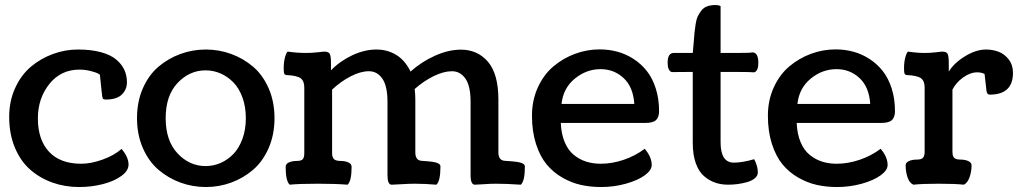

<svg xmlns="http://www.w3.org/2000/svg" viewBox="-20 -732 4076 765"><path d="M485.8 -404.3Q485.8 -375.5 465.6 -355.5Q445.3 -335.4 401.9 -335.4Q391.6 -335.4 389.4 -340.1Q387.2 -344.7 385.3 -364.7L377.9 -434.6Q374.5 -437 368.4 -440.2Q362.3 -443.4 341.1 -449Q319.8 -454.6 296.4 -454.6Q222.2 -454.6 176.5 -397.2Q130.9 -339.8 130.9 -260.7Q130.9 -175.3 175.3 -127.4Q219.7 -79.6 303.7 -79.6Q342.8 -79.6 388.9 -96.2Q435.1 -112.8 464.4 -138.7Q492.2 -106 492.2 -76.2Q492.2 -51.8 463.4 -30.8Q434.6 -9.8 389.4 1.7Q344.2 13.2 295.4 13.2Q238.8 13.2 188.7 -4.6Q138.7 -22.5 100.1 -56.4Q61.5 -90.3 39.1 -144.3Q16.6 -198.2 16.6 -266.1Q16.6 -329.1 40.3 -381.1Q64 -433.1 103 -466.1Q142.1 -499 190.7 -516.8Q239.3 -534.7 290.5 -534.7Q342.8 -534.7 381.6 -524.2Q420.4 -513.7 442.6 -495.1Q464.8 -476.6 475.3 -453.9Q485.8 -431.2 485.8 -404.3Z M800.3 -534.7Q852.5 -534.7 900.9 -517.1Q949.2 -499.5 988 -466.6Q1026.9 -433.6 1050.3 -380.4Q1073.7 -327.1 1073.7 -261.2Q1073.7 -195.3 1050.3 -141.8Q1026.9 -88.4 988 -55.2Q949.2 -22 900.9 -4.4Q852.5 13.2 800.3 13.2Q747.6 13.2 699.2 -4.4Q650.9 -22 611.8 -55.2Q572.8 -88.4 549.3 -141.8Q525.9 -195.3 525.9 -261.2Q525.9 -327.1 549.3 -380.4Q572.8 -433.6 611.8 -466.6Q650.9 -499.5 699.2 -517.1Q747.6 -534.7 800.3 -534.7ZM799.3 -70.3Q830.1 -70.3 858.4 -82.5Q886.7 -94.7 909.4 -117.9Q932.1 -141.1 945.8 -178.2Q959.5 -215.3 959.5 -261.2Q959.5 -307.1 945.8 -344.2Q932.1 -381.3 909.4 -404.3Q886.7 -427.2 858.4 -439.5Q830.1 -451.7 799.3 -451.7Q734.9 -451.7 687.5 -401.4Q640.1 -351.1 640.1 -261.2Q640.1 -171.4 687.5 -120.8Q734.9 -70.3 799.3 -70.3Z M1298.8 -478.5V-451.7Q1334 -488.3 1383.1 -511.5Q1432.1 -534.7 1480 -534.7Q1523.4 -534.7 1558.8 -513.2Q1594.2 -491.7 1615.7 -446.8Q1659.2 -485.8 1713.1 -510Q1767.1 -534.2 1816.4 -534.2Q1882.8 -534.2 1924.3 -485.8Q1965.8 -437.5 1965.8 -334.5V-125Q1965.8 -93.3 1990.7 -91.3Q1995.6 -90.8 2004.2 -90.3Q2012.7 -89.8 2017.6 -89.4Q2022.5 -88.9 2029.8 -88.1Q2037.1 -87.4 2041.5 -86.7Q2045.9 -85.9 2051.3 -84.7Q2056.6 -83.5 2059.8 -82Q2063 -80.6 2065.9 -78.6Q2068.8 -76.7 2070.1 -74Q2071.3 -71.3 2071.3 -67.9Q2071.3 -10.7 2055.2 3.9Q1998 0 1956.5 0Q1932.6 0 1907.2 2Q1881.8 3.9 1872.1 3.9Q1855 3.9 1855 -33.7V-325.7Q1855 -389.2 1834.5 -418.7Q1814 -448.2 1780.8 -448.2Q1747.6 -448.2 1707.5 -428.5Q1667.5 -408.7 1632.3 -377.4Q1634.8 -355.5 1634.8 -334.5V-125Q1634.8 -93.3 1659.2 -91.3Q1664.1 -90.8 1672.1 -90.3Q1680.2 -89.8 1684.8 -89.4Q1689.5 -88.9 1696.3 -88.1Q1703.1 -87.4 1707 -86.7Q1710.9 -85.9 1716.1 -84.7Q1721.2 -83.5 1724.1 -82Q1727.1 -80.6 1729.7 -78.6Q1732.4 -76.7 1733.6 -74Q1734.9 -71.3 1734.9 -67.9Q1734.9 -10.7 1718.8 3.9Q1671.9 0 1632.8 0Q1608.4 0 1579.1 2Q1549.8 3.9 1540.5 3.9Q1523.9 3.9 1523.9 -33.7V-325.7Q1523.9 -389.2 1503.4 -418.7Q1482.9 -448.2 1449.7 -448.2Q1416.5 -448.2 1377 -427.7Q1337.4 -407.2 1303.2 -375V-122.6Q1303.2 -115.7 1304.2 -111.1Q1305.2 -106.4 1308.1 -101.3Q1311 -96.2 1318.1 -93.5Q1325.2 -90.8 1335.9 -90.8Q1354.5 -90.8 1367.7 -85Q1380.9 -79.1 1380.9 -67.4Q1380.9 -10.3 1364.7 3.9Q1316.9 0 1246.6 0Q1170.9 0 1134.3 3.9Q1118.2 -10.7 1118.2 -67.4Q1118.2 -79.1 1131.3 -85Q1144.5 -90.8 1163.1 -90.8Q1180.2 -90.8 1186.3 -97.7Q1192.4 -104.5 1192.4 -121.6V-383.8Q1192.4 -409.7 1177.5 -420.4Q1162.6 -431.2 1120.1 -433.1Q1113.8 -434.6 1112.1 -439.5Q1110.4 -444.3 1110.4 -460.4Q1110.4 -485.4 1115.7 -504.4Q1121.1 -523.4 1126.5 -526.4Q1164.1 -521 1199.2 -521Q1221.2 -521 1245.6 -523.7Q1270 -526.4 1271.5 -526.4Q1288.6 -526.4 1293.7 -517.8Q1298.8 -509.3 1298.8 -478.5Z M2606 -288.6Q2606 -266.1 2594.5 -254.2Q2583 -242.2 2551.3 -242.2H2214.4Q2216.3 -197.8 2230 -165.5Q2243.7 -133.3 2266.1 -115Q2288.6 -96.7 2315.4 -88.1Q2342.3 -79.6 2374 -79.6Q2418.5 -79.6 2464.8 -95.2Q2511.2 -110.8 2548.8 -139.2Q2576.7 -106.4 2576.7 -74.7Q2576.7 -53.7 2548.8 -33.4Q2521 -13.2 2473.6 0Q2426.3 13.2 2375 13.2Q2333 13.2 2295.2 4.9Q2257.3 -3.4 2220.9 -24.2Q2184.6 -44.9 2158.2 -76.7Q2131.8 -108.4 2115.7 -158.2Q2099.6 -208 2099.6 -271Q2099.6 -332.5 2123 -383.8Q2146.5 -435.1 2185.1 -467.5Q2223.6 -500 2271.2 -517.6Q2318.8 -535.2 2369.1 -535.2Q2406.2 -535.2 2440.4 -525.9Q2474.6 -516.6 2504.9 -496.8Q2535.2 -477.1 2557.6 -448.5Q2580.1 -419.9 2593 -378.9Q2606 -337.9 2606 -288.6ZM2507.3 -317.9Q2502.9 -385.7 2464.6 -421.1Q2426.3 -456.5 2373 -456.5Q2316.4 -456.5 2270.3 -418.7Q2224.1 -380.9 2217.3 -317.9Z M2984.9 -97.7Q2999.5 -69.8 2999.5 -45.4Q2999.5 -31.7 2987.5 -21.7Q2975.6 -11.7 2956.5 -6.3Q2937.5 -1 2918.5 1.5Q2899.4 3.9 2881.3 3.9Q2854 3.9 2830.6 -3.9Q2807.1 -11.7 2785.9 -29.5Q2764.6 -47.4 2752.4 -81.3Q2740.2 -115.2 2740.2 -162.1V-445.3H2719.2Q2661.6 -445.3 2656.2 -444.8Q2640.1 -450.7 2640.1 -482.4Q2640.1 -521 2664.6 -521H2740.2Q2742.2 -536.6 2743.9 -561.8Q2745.6 -586.9 2747.1 -601.6Q2748.5 -616.2 2751.7 -636.2Q2754.9 -656.2 2760.5 -667.7Q2766.1 -679.2 2774.9 -690.4Q2783.7 -701.7 2797.6 -706.8Q2811.5 -711.9 2830.6 -711.9Q2843.8 -711.9 2851.1 -707.5V-521H2916Q2974.1 -521 2977.1 -523.4Q3001.5 -523.4 3001.5 -481.4Q3001.5 -449.7 2985.4 -443.8Q2969.2 -445.3 2922.4 -445.3H2851.1V-165Q2851.1 -84 2903.8 -84Q2938 -84 2984.9 -97.7Z M3545.9 -288.6Q3545.9 -266.1 3534.4 -254.2Q3522.9 -242.2 3491.2 -242.2H3154.3Q3156.2 -197.8 3169.9 -165.5Q3183.6 -133.3 3206.1 -115Q3228.5 -96.7 3255.4 -88.1Q3282.2 -79.6 3314 -79.6Q3358.4 -79.6 3404.8 -95.2Q3451.2 -110.8 3488.8 -139.2Q3516.6 -106.4 3516.6 -74.7Q3516.6 -53.7 3488.8 -33.4Q3460.9 -13.2 3413.6 0Q3366.2 13.2 3314.9 13.2Q3272.9 13.2 3235.1 4.9Q3197.3 -3.4 3160.9 -24.2Q3124.5 -44.9 3098.1 -76.7Q3071.8 -108.4 3055.7 -158.2Q3039.6 -208 3039.6 -271Q3039.6 -332.5 3063 -383.8Q3086.4 -435.1 3125 -467.5Q3163.6 -500 3211.2 -517.6Q3258.8 -535.2 3309.1 -535.2Q3346.2 -535.2 3380.4 -525.9Q3414.6 -516.6 3444.8 -496.8Q3475.1 -477.1 3497.6 -448.5Q3520 -419.9 3533 -378.9Q3545.9 -337.9 3545.9 -288.6ZM3447.3 -317.9Q3442.9 -385.7 3404.5 -421.1Q3366.2 -456.5 3313 -456.5Q3256.3 -456.5 3210.2 -418.7Q3164.1 -380.9 3157.2 -317.9Z M3760.3 -478.5V-446.8Q3782.2 -481.9 3825.7 -508.3Q3869.1 -534.7 3908.7 -534.7Q3934.6 -534.7 3958 -526.1Q3981.4 -517.6 3998.8 -495.6Q4016.1 -473.6 4016.1 -441.9Q4016.1 -355 3923.8 -355Q3921.9 -355 3919.9 -355.5Q3918 -356 3916.7 -356.9Q3915.5 -357.9 3914.6 -358.9Q3913.6 -359.9 3912.8 -361.8Q3912.1 -363.8 3911.6 -365.2Q3911.1 -366.7 3910.6 -369.9Q3910.2 -373 3909.9 -375Q3909.7 -377 3909.4 -380.6Q3909.2 -384.3 3908.7 -386.7L3902.8 -437.5Q3889.6 -443.8 3874 -443.8Q3845.7 -443.8 3817.1 -423.1Q3788.6 -402.3 3774.9 -375V-127.9Q3774.9 -120.6 3775.6 -116.5Q3776.4 -112.3 3779.1 -106.9Q3781.7 -101.6 3788.6 -98.9Q3795.4 -96.2 3806.2 -96.2Q3824.7 -96.2 3837.9 -90.3Q3851.1 -84.5 3851.1 -72.8Q3851.1 -49.3 3843.3 -26.4Q3835.4 -3.4 3820.3 3.9Q3786.1 0 3720.2 0Q3654.3 0 3619.1 3.9Q3603 -3.4 3595.7 -26.1Q3588.4 -48.8 3588.4 -72.8Q3588.4 -84.5 3601.6 -90.3Q3614.7 -96.2 3633.3 -96.2Q3652.3 -96.2 3658.2 -104.2Q3664.1 -112.3 3664.1 -127V-383.8Q3664.1 -409.7 3649.2 -420.4Q3634.3 -431.2 3591.8 -433.1Q3585.4 -434.6 3583.7 -439.5Q3582 -444.3 3582 -460.4Q3582 -485.4 3587.4 -504.4Q3592.8 -523.4 3598.1 -526.4Q3632.8 -521 3666 -521Q3686.5 -521 3709.2 -523.7Q3731.9 -526.4 3733.4 -526.4Q3750.5 -526.4 3755.4 -517.8Q3760.3 -509.3 3760.3 -478.5Z"/></svg>

Font: Coustard
Style: Regular
Weight: 400
Foundry: vernon adams
Version: Version 1.000